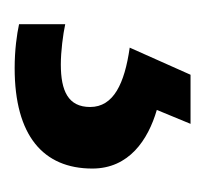

<svg xmlns="http://www.w3.org/2000/svg" viewBox="-29 -11 280 262"><g transform="rotate(90 111.0 120.0)"><path d="M210 134C210 84 171 58 130 46L149 0H82L45 83C94 90 126 105 126 137C126 167 104 177 68 177C50 177 27 174 13 171V234C27 237 48 240 73 240C165 240 210 201 210 134Z"/></g></svg>

Font: Noto Sans Thai Medium
Style: Regular
Weight: 500
Designer: Monotype Design Team
Foundry: Monotype Imaging Inc.
Version: Version 1.901